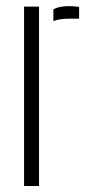

<svg xmlns="http://www.w3.org/2000/svg" viewBox="-20 -622 296 642"><path d="M60.5 0V-600H110.5V0ZM158.5 -551.5V-591Q178 -601.5 211.5 -601.5Q218.5 -601.5 226.2 -601Q234 -600.5 244.5 -599V-559.5H211.5Q178.5 -559.5 158.5 -551.5Z"/></svg>

Font: Big Shoulders Stencil Text ExtraLight
Style: Regular
Weight: 250
Version: Version 2.001